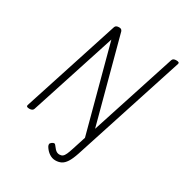

<svg xmlns="http://www.w3.org/2000/svg" viewBox="-352 -1540 2049 2165"><g transform="rotate(30 672.5 -458.0)"><path d="M877 176Q851 254 823.5 296.5Q796 339 763 355.5Q730 372 687 372Q646 372 608 347Q570 322 543 278Q535 263 535 249.5Q535 236 554 222Q570 210 582.5 210.5Q595 211 604 226Q620 248 634 263Q648 278 663 285Q678 292 694 292Q719 292 735.5 280Q752 268 765.5 238Q779 208 795 158L851 -16L555 -1124L195 -14Q190 0 177 7Q164 14 142 14Q98 14 107 -14L511 -1261Q516 -1275 529 -1281.5Q542 -1288 563 -1288Q581 -1288 590.5 -1281Q600 -1274 605 -1261L899 -161L1256 -1261Q1261 -1275 1273.5 -1281.5Q1286 -1288 1308 -1288Q1353 -1288 1343 -1261Z"/></g></svg>

Font: Playwrite NL
Style: Regular
Weight: 400
Designer: Veronika Burian, José Scaglione
Foundry: TypeTogether
Version: Version 1.002